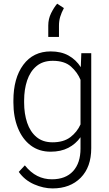

<svg xmlns="http://www.w3.org/2000/svg" viewBox="-20 -819 595 1049"><path d="M53.2 -258.8V-269Q53.2 -392.1 107.4 -465.1Q161.6 -538.1 257.3 -538.1Q314 -538.1 354.7 -515.4Q395.5 -492.7 421.4 -452.1L424.3 -528.3H478.5V-9.3Q478.5 93.8 420.9 152.1Q363.3 210.4 267.1 210.4Q217.8 210.4 166.3 188Q114.7 165.5 82.5 120.1L115.7 84.5Q147.5 124 184.1 142.3Q220.7 160.6 263.2 160.6Q338.4 160.6 379.2 116.2Q419.9 71.8 419.9 -7.3V-69.3Q393.6 -32.2 353 -11.2Q312.5 9.8 256.3 9.8Q193.4 9.8 147.9 -24.4Q102.5 -58.6 77.9 -119.4Q53.2 -180.2 53.2 -258.8ZM111.8 -269V-258.8Q111.8 -197.8 128.4 -148.4Q145 -99.1 179.4 -70.3Q213.9 -41.5 267.1 -41.5Q327.1 -41.5 364 -69.3Q400.9 -97.2 419.9 -139.2V-382.8Q403.3 -423.8 367.9 -455.3Q332.5 -486.8 268.1 -486.8Q214.4 -486.8 179.7 -458Q145 -429.2 128.4 -379.9Q111.8 -330.6 111.8 -269ZM243.7 -617.2V-679.7Q243.7 -715.8 259.5 -747.6Q275.4 -779.3 292.5 -798.8L329.1 -774.9Q315.4 -749 308.8 -726.8Q302.2 -704.6 302.2 -678.7V-617.2Z"/></svg>

Font: Vazirmatn RD ExtraLight
Style: Regular
Weight: 200
Designer: Saber Rastikerdar
Foundry: Saber Rastikerdar
Version: Version 32.102